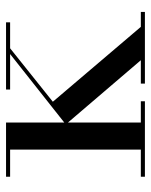

<svg xmlns="http://www.w3.org/2000/svg" viewBox="48 -548 500 636"><g transform="rotate(-90 298.0 -230.0)"><path d="M30.5 -13.5H120.5V-446.5H30.5V-460H210V-267L437 -446.5H319.5V-460H542V-446.5H456L279 -305L527 -13.5H576.5V0H339V-13.5H416.5L210 -255V-13.5H280.5V0H30.5Z"/></g></svg>

Font: Bodoni* 16pt
Style: Regular
Weight: 400
Version: Version 2.3